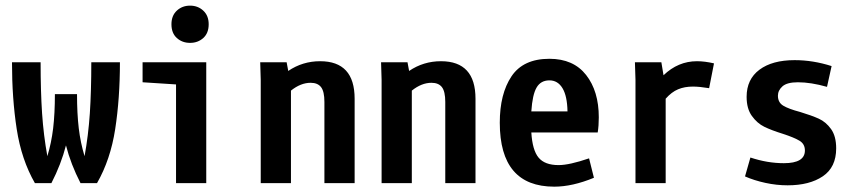

<svg xmlns="http://www.w3.org/2000/svg" viewBox="-20 -663 3102 695"><path d="M414.1 -437.5Q414.1 -306.6 397 -195.8Q379.9 -85 331.1 0H271.5Q236.3 -68.4 218.8 -136.7Q201.2 -68.4 166 0H106.4Q57.6 -85 40.5 -195.8Q23.4 -306.6 23.4 -437.5H127Q127 -333 132.3 -252.9Q137.7 -172.9 151.4 -97.7Q166 -145.5 172.4 -198.7Q178.7 -252 178.7 -322.3H258.8Q258.8 -252 265.1 -198.7Q271.5 -145.5 286.1 -97.7Q299.8 -172.9 305.2 -252.9Q310.5 -333 310.5 -437.5Z M617.2 -357.4 496.1 -365.2V-437.5H726.6V0H617.2ZM668 -642.6Q696.3 -642.6 715.8 -624.5Q735.4 -606.4 735.4 -575.2Q735.4 -543 715.8 -525.4Q696.3 -507.8 668 -507.8Q639.6 -507.8 620.1 -525.4Q600.6 -543 600.6 -575.2Q600.6 -606.4 620.1 -624.5Q639.6 -642.6 668 -642.6Z M1263.7 -305.7V0H1154.3V-293.9Q1154.3 -332 1142.1 -347.7Q1129.9 -363.3 1104.5 -363.3Q1068.4 -363.3 1033.2 -335V0H923.8V-374L921.9 -437.5H1017.6L1023.4 -406.2Q1075.2 -441.4 1138.7 -441.4Q1263.7 -441.4 1263.7 -305.7Z M1701.2 -305.7V0H1591.8V-293.9Q1591.8 -332 1579.6 -347.7Q1567.4 -363.3 1542 -363.3Q1505.9 -363.3 1470.7 -335V0H1361.3V-374L1359.4 -437.5H1455.1L1460.9 -406.2Q1512.7 -441.4 1576.2 -441.4Q1701.2 -441.4 1701.2 -305.7Z M2147.5 -238.3Q2147.5 -208 2143.6 -183.6H1903.3Q1907.2 -119.1 1929.7 -92.3Q1952.1 -65.4 2002 -65.4Q2041 -65.4 2112.3 -89.8L2129.9 -19.5Q2051.8 12.7 1986.3 12.7Q1789.1 12.7 1789.1 -218.8Q1789.1 -323.2 1831.5 -386.7Q1874 -450.2 1968.8 -450.2Q2055.7 -450.2 2101.6 -391.6Q2147.5 -333 2147.5 -238.3ZM1903.3 -259.8H2034.2Q2033.2 -315.4 2016.1 -343.8Q1999 -372.1 1968.8 -372.1Q1937.5 -372.1 1922.4 -346.2Q1907.2 -320.3 1903.3 -259.8Z M2564.5 -433.6 2546.9 -343.8Q2511.7 -349.6 2488.3 -349.6Q2458 -349.6 2434.6 -339.8Q2411.1 -330.1 2389.6 -305.7V0H2280.3V-374L2278.3 -437.5H2374L2381.8 -390.6Q2434.6 -441.4 2502.9 -441.4Q2531.2 -441.4 2564.5 -433.6Z M2868.2 -365.2Q2829.1 -365.2 2812.5 -350.6Q2795.9 -335.9 2795.9 -316.4Q2795.9 -292 2815.4 -280.3Q2835 -268.6 2876 -257.8Q2918 -245.1 2943.8 -233.4Q2969.7 -221.7 2988.3 -195.8Q3006.8 -169.9 3006.8 -126Q3006.8 -57.6 2958.5 -24.9Q2910.2 7.8 2831.1 7.8Q2791 7.8 2750.5 -1Q2710 -9.8 2676.8 -24.4L2696.3 -92.8Q2757.8 -72.3 2817.4 -72.3Q2893.6 -72.3 2893.6 -118.2Q2893.6 -141.6 2874.5 -153.3Q2855.5 -165 2813.5 -178.7Q2772.5 -191.4 2746.6 -204.1Q2720.7 -216.8 2701.7 -243.2Q2682.6 -269.5 2682.6 -312.5Q2682.6 -376 2729 -410.6Q2775.4 -445.3 2856.4 -445.3Q2922.9 -445.3 2990.2 -423.8L2973.6 -348.6Q2915 -365.2 2868.2 -365.2Z"/></svg>

Font: Sudo
Style: Bold
Weight: 700
Monospace: yes
Designer: Jens Kutilek
Foundry: Jens Kutilek
Version: Version 0.040